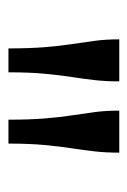

<svg xmlns="http://www.w3.org/2000/svg" viewBox="58 -838 309 466"><g transform="rotate(90 213.0 -605.5)"><path d="M178 -740H76Q76 -708 79.5 -681Q83 -654 87.5 -625Q92 -596 95 -559Q98 -522 98 -471H156Q156 -522 159.5 -559Q163 -596 167.5 -625Q172 -654 175 -681Q178 -708 178 -740ZM351 -740H249Q249 -708 252.5 -681Q256 -654 260.5 -625Q265 -596 268 -559Q271 -522 271 -471H329Q329 -522 332.5 -559Q336 -596 340.5 -625Q345 -654 348 -681Q351 -708 351 -740Z"/></g></svg>

Font: Roboto Serif
Style: Regular
Weight: 400
Designer: Greg Gazdowicz
Foundry: Commercial Type
Version: Version 1.008